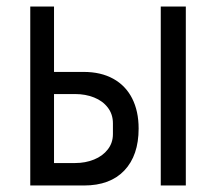

<svg xmlns="http://www.w3.org/2000/svg" viewBox="-20 -570 640 590"><path d="M73 -550H146V-349H237Q290 -349 328 -328Q366 -307 386 -267.8Q406 -228.5 406 -175Q406 -92.5 362.2 -46.2Q318.5 0 238 0H73ZM327 -158V-191Q327 -219 311.2 -239.5Q295.5 -260 269 -270.5Q242.5 -281 211 -281H146V-69H211Q242.5 -69 269 -79.8Q295.5 -90.5 311.2 -110.8Q327 -131 327 -158ZM474 -550H551V0H474Z"/></svg>

Font: JuliaMono Light
Style: Regular
Weight: 300
Monospace: yes
Designer: cormullion
Foundry: corm
Version: Version 0.054; ttfautohint (v1.8.4)